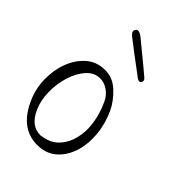

<svg xmlns="http://www.w3.org/2000/svg" viewBox="-172 -608 672 672"><g transform="rotate(45 164.0 -271.5)"><path d="M138.8 -5Q57.8 -5 15.8 -96Q-3.9 -138 -5 -184Q-6.1 -230 8.8 -269.5Q23.7 -309 52.4 -334Q81.1 -359 123.1 -359Q160.1 -359 190.1 -331Q220 -303 235.9 -269Q256.3 -224 260 -177.5Q263.8 -131 250.8 -92Q237.8 -53 209.8 -29Q181.8 -5 138.8 -5ZM122.5 -37Q128.5 -37 129.2 -38Q166.1 -43 188.3 -66Q210.5 -89 219.5 -123.5Q228.5 -158 222.8 -198Q217 -238 199 -277Q188.7 -300 169.7 -313Q150.7 -326 130.7 -326Q101.7 -326 80.3 -302Q58.8 -278 47.4 -241Q35.9 -204 36.7 -163.5Q37.6 -123 52 -91Q76.5 -37 122.5 -37ZM233.8 -415Q230.8 -415 225.1 -418Q187.6 -446 153.1 -472Q118.6 -498 107.6 -507Q96.5 -516 95.1 -522Q93.9 -527 96.8 -532Q99.6 -537 104.4 -538H106.4Q111.4 -538 117.1 -535Q122.8 -532 127.7 -528Q143.7 -515 166 -496.5Q188.2 -478 208.6 -461.5Q228.9 -445 237.7 -437Q242.6 -433 243.8 -428Q244.7 -424 241.8 -419.5Q238.8 -415 233.8 -415Z"/></g></svg>

Font: Oooh Baby
Style: Normal
Weight: 400
Designer: Robert E. Leuschke
Foundry: Robert E. Leuschke
Version: Version 1.011; ttfautohint (v1.8.3)